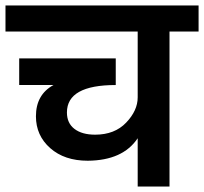

<svg xmlns="http://www.w3.org/2000/svg" viewBox="-47 -680 744 700"><path d="M677 -660V-565H571V0H455V-176Q401 -95 273 -94Q188 -94 136 -140Q84 -186 84 -256Q84 -335 148 -370H23V-467H375V-370Q197 -370 197 -270Q197 -231 224.5 -210Q252 -189 300 -189Q371 -189 413 -233Q455 -277 455 -325V-565H-27V-660Z"/></svg>

Font: Hind SemiBold
Style: Regular
Weight: 600
Designer: Manushi Parikh, Satya Rajpurohit
Foundry: Indian Type Foundry
Version: Version 2.001;PS 1.0;hotconv 1.0.79;makeotf.lib2.5.61930; tt